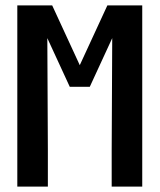

<svg xmlns="http://www.w3.org/2000/svg" viewBox="-20 -690 590 710"><path d="M44 0V-670H173L275 -449L377 -670H506V0H393V-134Q393 -238 394 -342Q395 -446 395 -549L312 -369H238L155 -549Q155 -446 156 -342Q157 -238 157 -134V0Z"/></svg>

Font: Lode Term
Style: Bold
Weight: 700
Monospace: yes
Designer: Belleve Invis
Foundry: Belleve Invis
Version: Version 29.2.0